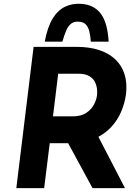

<svg xmlns="http://www.w3.org/2000/svg" viewBox="-20 -980 727 1000"><path d="M378 -736Q447 -736 498.5 -718.5Q550 -701 583 -668.5Q616 -636 629.5 -590.5Q643 -545 636 -488Q630 -443 611 -398Q592 -353 557 -316Q522 -279 469.5 -256.5Q417 -234 343 -234H239L210 0H65L155 -736ZM359 -374Q403 -374 430 -392.5Q457 -411 470 -436.5Q483 -462 485 -483Q487 -495 485.5 -513.5Q484 -532 475.5 -551Q467 -570 446 -583Q425 -596 387 -596H283L256 -374ZM484 -284 631 0H462L310 -280ZM402 -960Q437 -958 463 -944.5Q489 -931 506.5 -906.5Q524 -882 533.5 -846.5Q543 -811 546 -763H453Q451 -795 445 -817.5Q439 -840 426.5 -853Q414 -866 390 -867Q367 -869 351.5 -857.5Q336 -846 325.5 -822.5Q315 -799 305 -763H213Q227 -838 253.5 -882Q280 -926 318 -944.5Q356 -963 402 -960Z"/></svg>

Font: Josefin Sans Thin
Style: Bold Italic
Weight: 700
Italic angle: -7°
Version: Version 2.000